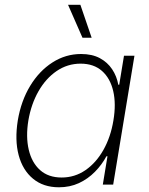

<svg xmlns="http://www.w3.org/2000/svg" viewBox="-20 -775 625 806"><path d="M227.5 11.2Q162.1 11.2 118.7 -24.7Q75.2 -60.5 58.3 -123.8Q41.5 -187 54.7 -269.5Q68.4 -351.1 106.4 -414.1Q144.5 -477.1 200 -512.7Q255.4 -548.3 320.3 -548.3Q366.7 -548.3 398.9 -531Q431.2 -513.7 450.7 -484.4Q470.2 -455.1 476.6 -419.4H480.5L500.5 -541H544.4L455.1 0H411.6L431.2 -119.1H426.8Q407.7 -83.5 378.4 -53.7Q349.1 -23.9 311.3 -6.3Q273.4 11.2 227.5 11.2ZM238.8 -29.8Q293.9 -29.8 338.9 -60.8Q383.8 -91.8 414.3 -146Q444.8 -200.2 456.1 -269.5Q467.8 -338.9 455.3 -392.6Q442.9 -446.3 408.2 -477.1Q373.5 -507.8 318.4 -507.8Q263.2 -507.8 217.5 -476.6Q171.9 -445.3 141.4 -391.6Q110.8 -337.9 99.1 -269.5Q87.9 -201.2 100.6 -146.7Q113.3 -92.3 148.2 -61Q183.1 -29.8 238.8 -29.8ZM326.2 -616.7 265.6 -754.9H317.4L364.7 -616.7Z"/></svg>

Font: Inter 17pt ExtraLight
Style: Italic
Weight: 250
Italic angle: -9.3988°
Version: Version 4.001;git-66647c0bb